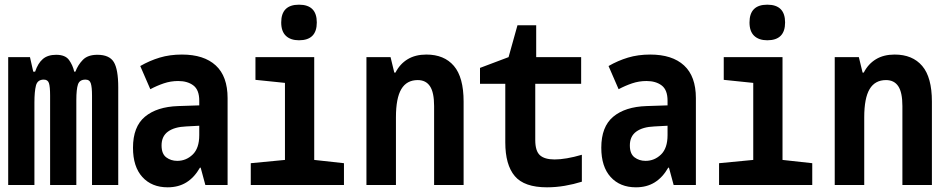

<svg xmlns="http://www.w3.org/2000/svg" viewBox="-20 -790 4040 820"><path d="M15 0V-546H108L122 -484H130Q142 -520 163 -538Q184 -556 220 -556Q259 -556 275 -533.5Q291 -511 297 -484H302Q313 -513 334 -534.5Q355 -556 396 -556Q447 -556 466 -525Q485 -494 485 -417V0H373V-382Q373 -417 368 -433.5Q363 -450 345 -450Q320 -450 313 -429.5Q306 -409 306 -362V0H194V-382Q194 -420 189 -435Q184 -450 167 -450Q140 -450 133.5 -424.5Q127 -399 127 -352V0Z M696 10Q628 10 588 -34Q548 -78 548 -159Q548 -249 599 -291.5Q650 -334 741 -337L831 -340V-360Q831 -406 806 -425Q781 -444 741 -444Q709 -444 679.5 -434Q650 -424 622 -409L579 -508Q619 -531 662 -544Q705 -557 757 -557Q851 -557 901.5 -510.5Q952 -464 952 -371V0H857L837 -74H834Q810 -32 776 -11Q742 10 696 10ZM737 -103Q775 -103 803 -130Q831 -157 831 -213V-253L775 -250Q725 -248 697.5 -228Q670 -208 670 -169Q670 -133 690 -118Q710 -103 737 -103Z M1257 -618Q1221 -618 1201 -637Q1181 -656 1181 -694Q1181 -770 1257 -770Q1333 -770 1333 -694Q1333 -618 1257 -618ZM1051 0V-93L1197 -107V-436L1071 -449V-546H1322V-107L1449 -93V0Z M1545 0V-546H1648L1664 -480H1669Q1688 -517 1721 -537Q1754 -557 1801 -557Q1877 -557 1918.5 -508.5Q1960 -460 1960 -356V0H1834V-337Q1834 -395 1816.5 -421.5Q1799 -448 1764 -448Q1717 -448 1694 -409.5Q1671 -371 1671 -289V0Z M2316 10Q2219 10 2178.5 -38Q2138 -86 2138 -182V-432H2030V-500L2152 -546L2190 -682H2270V-546H2462V-432H2266V-192Q2266 -145 2286 -127Q2306 -109 2349 -109Q2372 -109 2401.5 -114Q2431 -119 2465 -129V-14Q2430 -3 2392 3.5Q2354 10 2316 10Z M2696 10Q2628 10 2588 -34Q2548 -78 2548 -159Q2548 -249 2599 -291.5Q2650 -334 2741 -337L2831 -340V-360Q2831 -406 2806 -425Q2781 -444 2741 -444Q2709 -444 2679.5 -434Q2650 -424 2622 -409L2579 -508Q2619 -531 2662 -544Q2705 -557 2757 -557Q2851 -557 2901.5 -510.5Q2952 -464 2952 -371V0H2857L2837 -74H2834Q2810 -32 2776 -11Q2742 10 2696 10ZM2737 -103Q2775 -103 2803 -130Q2831 -157 2831 -213V-253L2775 -250Q2725 -248 2697.5 -228Q2670 -208 2670 -169Q2670 -133 2690 -118Q2710 -103 2737 -103Z M3257 -618Q3221 -618 3201 -637Q3181 -656 3181 -694Q3181 -770 3257 -770Q3333 -770 3333 -694Q3333 -618 3257 -618ZM3051 0V-93L3197 -107V-436L3071 -449V-546H3322V-107L3449 -93V0Z M3545 0V-546H3648L3664 -480H3669Q3688 -517 3721 -537Q3754 -557 3801 -557Q3877 -557 3918.5 -508.5Q3960 -460 3960 -356V0H3834V-337Q3834 -395 3816.5 -421.5Q3799 -448 3764 -448Q3717 -448 3694 -409.5Q3671 -371 3671 -289V0Z"/></svg>

Font: Noto Sans Mono ExtraCondensed
Style: Bold
Weight: 700
Width: 2
Designer: Monotype Design Team
Foundry: Monotype Imaging Inc.
Version: Version 2.014